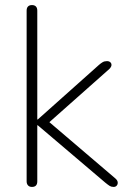

<svg xmlns="http://www.w3.org/2000/svg" viewBox="-20 -731 508 757"><path d="M106 6Q96 6 90.5 0Q85 -6 85 -16V-689Q85 -700 90.5 -705.5Q96 -711 106 -711Q116 -711 121.5 -705.5Q127 -700 127 -689V-260H129L370 -475Q378 -482 385 -486Q392 -490 402 -490Q410 -490 415 -485.5Q420 -481 419.5 -474Q419 -467 411 -459L154 -231V-267L433 -29Q443 -21 444 -13Q445 -5 440.5 0.5Q436 6 428 6Q419 6 412.5 2Q406 -2 395 -11L129 -237H127V-16Q127 6 106 6Z"/></svg>

Font: Nunito ExtraLight
Style: Regular
Weight: 200
Designer: Vernon Adams
Foundry: Vernon Adams
Version: Version 3.602;April 4, 2023;FontCreator 14.0.0.2856 64-bit